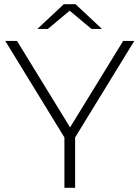

<svg xmlns="http://www.w3.org/2000/svg" viewBox="-20 -895 665 915"><path d="M287 0V-240L5 -700H61L314 -288L567 -700H620L338 -240V0ZM158 -757 284 -875H340L466 -757H416L312 -844L208 -757Z"/></svg>

Font: Montserrat Light
Style: Regular
Weight: 300
Designer: Julieta Ulanovsky
Foundry: Julieta Ulanovsky
Version: Version 9.000; ttfautohint (v1.8.4.7-5d5b)